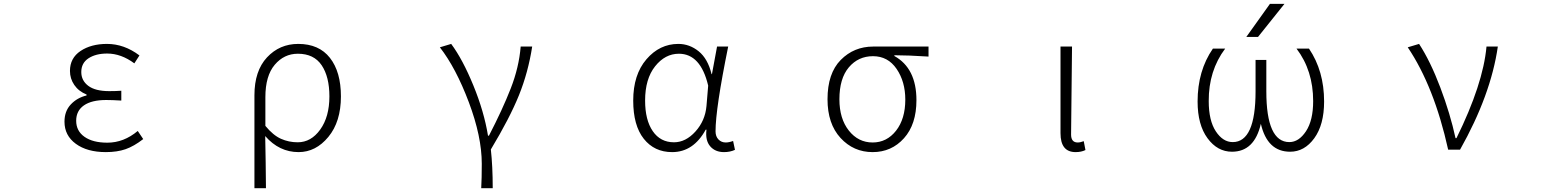

<svg xmlns="http://www.w3.org/2000/svg" viewBox="-20 -774 8040 993"><path d="M527.3 12.7Q430.7 12.7 372.1 -30.3Q313.5 -73.2 313.5 -144.5Q313.5 -199.2 346.2 -233.9Q378.9 -268.6 427.7 -280.3V-285.2Q386.7 -301.8 364.3 -334.5Q341.8 -367.2 341.8 -407.2Q341.8 -473.6 396.5 -510.3Q451.2 -546.9 533.2 -546.9Q622.1 -546.9 701.2 -487.3L674.8 -446.3Q606.4 -497.1 534.2 -497.1Q475.6 -497.1 438 -472.7Q400.4 -448.2 400.4 -401.4Q400.4 -357.4 436.5 -330.1Q472.7 -302.7 544.9 -302.7Q580.1 -302.7 607.4 -304.7V-253.9Q560.5 -256.8 529.3 -256.8Q454.1 -256.8 414.1 -229Q374 -201.2 374 -149.4Q374 -96.7 417 -66.4Q460 -36.1 535.2 -36.1Q620.1 -36.1 692.4 -96.7L720.7 -54.7Q672.9 -17.6 629.4 -2.4Q585.9 12.7 527.3 12.7Z M1295.9 199.2V-281.2Q1295.9 -407.2 1360.8 -477.1Q1425.8 -546.9 1522.5 -546.9Q1629.9 -546.9 1686.5 -474.6Q1743.2 -402.3 1743.2 -275.4Q1743.2 -144.5 1678.2 -65.9Q1613.3 12.7 1524.4 12.7Q1423.8 12.7 1351.6 -70.3Q1354.5 66.4 1355.5 199.2ZM1519.5 -38.1Q1588.9 -38.1 1636.2 -104Q1683.6 -169.9 1683.6 -275.4Q1683.6 -377 1643.6 -436.5Q1603.5 -496.1 1520.5 -496.1Q1449.2 -496.1 1400.9 -439Q1352.5 -381.8 1352.5 -271.5V-123Q1392.6 -74.2 1433.1 -56.2Q1473.6 -38.1 1519.5 -38.1Z M2528.3 199.2H2468.8Q2471.7 148.4 2471.7 73.2Q2471.7 -67.4 2404.8 -245.1Q2337.9 -422.9 2254.9 -529.3L2313.5 -546.9Q2373 -466.8 2428.2 -332Q2483.4 -197.3 2503.9 -72.3H2508.8Q2579.1 -208 2621.6 -316.9Q2664.1 -425.8 2672.9 -533.2H2732.4Q2711.9 -400.4 2664.1 -281.7Q2616.2 -163.1 2518.6 -1Q2528.3 86.9 2528.3 199.2Z M3456.1 12.7Q3364.3 12.7 3309.6 -56.2Q3254.9 -125 3254.9 -253.9Q3254.9 -387.7 3323.2 -467.3Q3391.6 -546.9 3488.3 -546.9Q3545.9 -546.9 3593.3 -508.8Q3640.6 -470.7 3660.2 -390.6H3662.1L3688.5 -533.2H3746.1Q3680.7 -211.9 3680.7 -94.7Q3680.7 -68.4 3695.8 -52.7Q3710.9 -37.1 3733.4 -37.1Q3750 -37.1 3771.5 -44.9L3781.2 1Q3755.9 12.7 3724.6 12.7Q3678.7 12.7 3652.8 -17.6Q3627 -47.9 3633.8 -103.5H3629.9Q3566.4 12.7 3456.1 12.7ZM3465.8 -38.1Q3526.4 -38.1 3576.7 -93.8Q3627 -149.4 3633.8 -225.6L3642.6 -331.1Q3603.5 -496.1 3491.2 -496.1Q3419.9 -496.1 3368.2 -431.2Q3316.4 -366.2 3316.4 -253.9Q3316.4 -153.3 3356 -95.7Q3395.5 -38.1 3465.8 -38.1Z M4493.2 12.7Q4394.5 12.7 4327.1 -60.5Q4259.8 -133.8 4259.8 -260.7Q4259.8 -394.5 4328.1 -463.9Q4396.5 -533.2 4496.1 -533.2H4782.2V-481.4Q4674.8 -488.3 4605.5 -488.3V-484.4Q4719.7 -420.9 4719.7 -255.9Q4719.7 -130.9 4655.3 -59.1Q4590.8 12.7 4493.2 12.7ZM4493.2 -37.1Q4566.4 -37.1 4614.3 -98.1Q4662.1 -159.2 4662.1 -258.8Q4662.1 -351.6 4617.2 -417.5Q4572.3 -483.4 4495.1 -483.4Q4418.9 -483.4 4370.1 -425.8Q4321.3 -368.2 4321.3 -260.7Q4321.3 -160.2 4370.1 -98.6Q4418.9 -37.1 4493.2 -37.1Z M5543 12.7Q5464.8 12.7 5464.8 -85V-533.2H5524.4Q5519.5 -147.5 5519.5 -78.1Q5519.5 -37.1 5553.7 -37.1Q5567.4 -37.1 5585 -43.9L5593.8 2Q5572.3 12.7 5543 12.7Z M6547.9 -753.9H6623L6486.3 -583H6425.8ZM6501 -133.8Q6467.8 10.7 6351.6 10.7Q6276.4 10.7 6225.1 -59.1Q6173.8 -128.9 6173.8 -249Q6173.8 -408.2 6252.9 -522.5H6316.4Q6230.5 -408.2 6231.4 -251Q6231.4 -150.4 6268.1 -94.7Q6304.7 -39.1 6355.5 -39.1Q6473.6 -39.1 6473.6 -301.8V-463.9H6529.3V-301.8Q6529.3 -39.1 6648.4 -39.1Q6697.3 -39.1 6734.4 -95.2Q6771.5 -151.4 6771.5 -251Q6771.5 -409.2 6685.5 -522.5H6750Q6828.1 -407.2 6828.1 -249Q6828.1 -128.9 6777.3 -59.1Q6726.6 10.7 6652.3 10.7Q6534.2 10.7 6501 -133.8Z M7531.2 0H7469.7Q7397.5 -326.2 7260.7 -529.3L7319.3 -546.9Q7377.9 -457 7429.2 -321.3Q7480.5 -185.5 7507.8 -59.6H7512.7Q7650.4 -338.9 7668 -533.2H7726.6Q7690.4 -282.2 7531.2 0Z"/></svg>

Font: Gen Shin Gothic Monospace Light
Style: Regular
Weight: 300
Designer: [Source Han Sans]
Ryoko NISHIZUKA  (kana & ideographs); Paul D. Hunt (Latin, Greek & Cyrillic); Wenlong ZHANG  (bopomofo
Version: Version 1.002.20150607